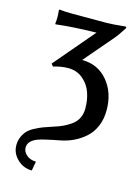

<svg xmlns="http://www.w3.org/2000/svg" viewBox="-107 -496 579 803"><g transform="rotate(15 183.0 -94.5)"><path d="M119.1 207 111.8 247.1Q75.2 247.1 48.6 221.4Q22 195.8 22 161.1Q22 141.1 29.5 124.5Q37.1 107.9 47.6 96.9Q58.1 85.9 76.9 76.2Q95.7 66.4 110.4 60.8Q125 55.2 147.9 47.9Q173.8 40 191.9 31.5Q210 22.9 227.1 10.3Q244.1 -2.4 252.7 -20.5Q261.2 -38.6 261.2 -62Q261.2 -98.6 250 -130.4Q238.8 -162.1 212.4 -184.1Q186 -206.1 148.9 -206.1Q119.1 -206.1 85 -195.8L76.2 -206.1L224.1 -379.9Q172.9 -378.9 129.4 -376.2Q85.9 -373.5 67.9 -371.1L49.8 -369.1L47.9 -372.1Q49.8 -387.7 49.8 -402.8Q49.8 -403.8 47.9 -430.2L49.8 -433.1Q72.3 -430.2 106 -430.2H252.9Q265.6 -430.2 284.7 -431.6Q303.7 -433.1 318.1 -434.6Q332.5 -436 334 -436Q338.9 -436 338.9 -430.2Q337.4 -428.2 326.2 -410.9Q314.9 -393.6 305.2 -381.8L195.8 -253.9Q264.2 -253.9 306.6 -203.6Q349.1 -153.3 349.1 -77.1Q349.1 -38.6 335.9 -7.6Q322.8 23.4 299.8 43.7Q276.9 64 250 76.7Q223.1 89.4 191.9 95.2Q120.6 108.9 99.6 117.2Q62 132.3 62 161.1Q62 178.7 77.9 192.6Q93.8 206.5 119.1 207Z"/></g></svg>

Font: Linear Smooth
Style: Regular
Weight: 400
Designer: Philipp H. Poll, Flanker
Foundry: Philipp H. Poll, reworked by Flanker
Version: Version 1.061 | FøM Fix